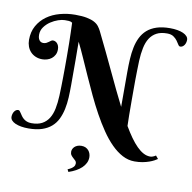

<svg xmlns="http://www.w3.org/2000/svg" viewBox="-131 -851 1187 1185"><g transform="rotate(10 462.5 -258.5)"><path d="M242.2 -469.2Q242.2 -513.7 241.5 -550.8Q240.7 -587.9 240 -615.5Q239.3 -643.1 238.5 -659.2Q237.8 -675.3 237.8 -678.2Q228 -685.1 215.6 -685.5Q203.1 -686 190.9 -686Q173.8 -686 149.9 -678Q126 -669.9 103.5 -655Q81.1 -640.1 65.4 -618.4Q49.8 -596.7 49.8 -569.8Q49.8 -554.2 54 -544.9Q58.1 -535.6 63.7 -531Q69.3 -526.4 75 -525.1Q80.6 -523.9 83 -523.9Q95.2 -523.9 103 -528.1Q110.8 -532.2 117.2 -536.9Q123.5 -541.5 129.2 -545.7Q134.8 -549.8 142.1 -549.8Q147.9 -549.8 154.5 -547.1Q161.1 -544.4 166.7 -538.6Q172.4 -532.7 176.3 -523.2Q180.2 -513.7 180.2 -500Q180.2 -480.5 172.6 -466.3Q165 -452.1 153.1 -442.6Q141.1 -433.1 125.7 -428.5Q110.4 -423.8 95.2 -423.8Q71.8 -423.8 53 -431.9Q34.2 -439.9 21 -454.1Q7.8 -468.3 1 -487.3Q-5.9 -506.3 -5.9 -527.8Q-5.9 -578.6 15.4 -616.5Q36.6 -654.3 72 -679.7Q107.4 -705.1 153.6 -717.5Q199.7 -730 249 -730Q293.5 -730 322.3 -724.1Q351.1 -718.3 369.1 -708.5Q387.2 -698.7 397.5 -685.3Q407.7 -671.9 415 -657.2Q444.8 -596.7 472.9 -538.1Q501 -479.5 527.1 -423.8Q553.2 -368.2 577.9 -316.7Q602.5 -265.1 626 -219.2V-289.1V-439.9Q626 -480.5 628.2 -519.3Q630.4 -558.1 637.5 -592.5Q644.5 -627 658.7 -655.8Q672.9 -684.6 696.5 -705.6Q720.2 -726.6 755.4 -738.3Q790.5 -750 839.8 -750Q864.7 -750 885.7 -746.3Q906.7 -742.7 922.1 -735.8Q937.5 -729 946.3 -719Q955.1 -709 955.1 -696.8Q955.1 -689 952.9 -680.4Q950.7 -671.9 946.3 -665Q941.9 -658.2 935.3 -653.6Q928.7 -648.9 919.9 -648.9Q912.6 -648.9 906.5 -659.2Q900.4 -669.4 891.4 -681.9Q882.3 -694.3 867.4 -704.6Q852.5 -714.8 827.1 -714.8Q787.6 -714.8 761.5 -700.9Q735.4 -687 719.2 -661.6Q703.1 -636.2 695.6 -599.9Q688 -563.5 686 -519Q685.1 -488.3 684.3 -459.2Q683.6 -430.2 683.3 -400.4Q683.1 -370.6 683.1 -338.6Q683.1 -306.6 683.1 -270Q683.1 -218.3 683.6 -177.2Q684.1 -136.2 685.1 -109.9Q707 -72.3 728.5 -42.2Q750 -12.2 770.8 8.5Q791.5 29.3 812.5 40.5Q833.5 51.8 855 51.8Q861.8 51.8 868.2 49.8Q874.5 47.9 879.4 45.4Q884.8 43 890.1 39.1L905.8 58.1Q898.9 63 886.5 69.8Q874 76.7 856.2 83Q838.4 89.4 815.4 93.8Q792.5 98.1 765.1 98.1Q725.6 98.1 689.2 78.9Q652.8 59.6 619.1 25.9Q585.4 -7.8 554.7 -53Q523.9 -98.1 495.4 -149.9Q466.8 -201.7 440.4 -257.8Q414.1 -314 389.4 -368.9Q364.7 -423.8 342 -475.3Q319.3 -526.9 297.9 -569.8Q297.9 -541.5 298.3 -511.2Q298.8 -481 298.8 -450.2V-298.8Q298.8 -258.3 296.9 -219.7Q294.9 -181.2 287.6 -146.7Q280.3 -112.3 266.4 -83.3Q252.4 -54.2 228.5 -33.2Q204.6 -12.2 169.4 -0.5Q134.3 11.2 85 11.2Q60.1 11.2 39.1 7.6Q18.1 3.9 2.7 -2.9Q-12.7 -9.8 -21.2 -19.5Q-29.8 -29.3 -29.8 -42Q-29.8 -49.8 -27.6 -58.3Q-25.4 -66.9 -21 -73.7Q-16.6 -80.6 -10.3 -85.2Q-3.9 -89.8 4.9 -89.8Q9.8 -89.8 13.9 -85Q18.1 -80.1 22.7 -72.8Q27.3 -65.4 33.4 -56.9Q39.6 -48.3 48.1 -41Q56.6 -33.7 68.8 -28.8Q81.1 -23.9 98.1 -23.9Q137.7 -23.9 163.8 -37.8Q189.9 -51.8 206.1 -77.4Q222.2 -103 229.5 -139.2Q236.8 -175.3 238.8 -220.2Q240.2 -251 240.7 -279.8Q241.2 -308.6 241.7 -338.4Q242.2 -368.2 242.2 -400.4Q242.2 -432.6 242.2 -469.2ZM367.2 217.8Q380.9 211.9 389.4 206.3Q397.9 200.7 402.8 195.1Q407.7 189.5 409.4 184.1Q411.1 178.7 411.1 172.9Q411.1 163.6 404.8 157Q398.4 150.4 390.6 143.8Q382.8 137.2 376.5 128.7Q370.1 120.1 370.1 106.9Q370.1 99.1 373.5 90.8Q377 82.5 384 75.7Q391.1 68.8 401.9 64.5Q412.6 60.1 427.2 60.1Q442.4 60.1 453.6 65.4Q464.8 70.8 472.2 79.6Q479.5 88.4 483.2 99.4Q486.8 110.4 486.8 121.1Q486.8 140.6 478.5 157.5Q470.2 174.3 455.6 188.2Q440.9 202.1 420.4 213.4Q399.9 224.6 375 232.9Z"/></g></svg>

Font: Berkshire Swash
Style: Regular
Weight: 700
Designer: Astigmatic (AOETI)
Foundry: Astigmatic (AOETI)
Version: Version 1.000